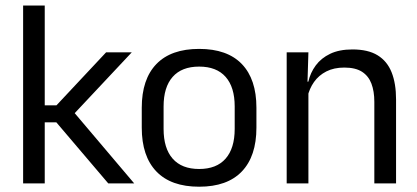

<svg xmlns="http://www.w3.org/2000/svg" viewBox="-20 -683 1554 715"><path d="M383.2 0 189.8 -227.4H138.5V-290.7H190.2L375.2 -488.2H470.8L249.6 -252.4V-271.8L479.8 0ZM66.1 0V-662.5H146.6V0Z M721.6 12.3Q616.7 12.3 562.3 -44.5Q507.9 -101.2 507.9 -207.7V-281.9Q507.9 -388 562.4 -444.5Q616.8 -500.9 721.6 -500.9Q826.4 -500.9 880.6 -444.5Q934.9 -388 934.9 -281.9V-207.7Q934.9 -101.2 880.6 -44.5Q826.4 12.3 721.6 12.3ZM721.6 -53.7Q786.3 -53.7 820.1 -92.2Q854 -130.7 854 -203V-286.6Q854 -358.5 820.2 -396.7Q786.4 -435 721.6 -435Q656.8 -435 623 -396.7Q589.2 -358.5 589.2 -286.6V-203Q589.2 -130.7 623 -92.2Q656.8 -53.7 721.6 -53.7Z M1374 0V-303.7Q1374 -343 1363.2 -371.5Q1352.5 -399.9 1328.2 -415.7Q1303.8 -431.4 1262.1 -431.4Q1223.6 -431.4 1195.3 -417Q1167 -402.5 1149.5 -377.8Q1132 -353 1125 -321.5L1110.5 -378.9H1128.2Q1135.8 -412.1 1155.8 -439.3Q1175.8 -466.5 1209.6 -482.7Q1243.4 -498.9 1292.5 -498.9Q1350.7 -498.9 1386.2 -477.1Q1421.8 -455.2 1438.3 -413.8Q1454.9 -372.3 1454.9 -312.6V0ZM1047.6 0V-488.2H1128.5L1124.9 -371.1L1128.5 -366.3V0Z"/></svg>

Font: Anek Tamil Medium
Style: Regular
Weight: 500
Designer: Aadarsh Rajan (Tamil), Yesha Goshar (Latin)
Foundry: Ek Type
Version: Version 1.003